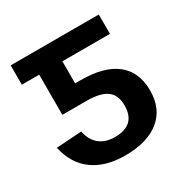

<svg xmlns="http://www.w3.org/2000/svg" viewBox="-129 -640 743 763"><g transform="rotate(-30 242.0 -259.0)"><path d="M18.1 -528.3H422.4V-439.5H204.1V-338.4H229Q336.9 -338.4 392.6 -294.2Q448.2 -250 448.2 -165Q448.2 -81.5 392.3 -35.9Q336.4 9.8 233.9 9.8Q144.5 9.8 87.6 -31.5Q30.8 -72.8 13.2 -152.8L129.4 -160.6Q137.7 -118.7 164.8 -96.4Q191.9 -74.2 235.4 -74.2Q330.6 -74.2 330.6 -164.6Q330.6 -211.9 301.3 -233.6Q272 -255.4 209 -255.4H97.7V-439.5H18.1Z"/></g></svg>

Font: Arimo SemiBold
Style: Regular
Weight: 600
Designer: Steve Matteson
Foundry: Monotype Imaging Inc.
Version: Version 1.33